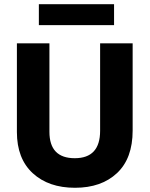

<svg xmlns="http://www.w3.org/2000/svg" viewBox="-20 -879 708 909"><path d="M520 -760H164V-859H520ZM608 -261Q608 -129 534 -59.5Q460 10 335 10Q210 10 135 -59Q60 -128 60 -254V-674H214V-255Q214 -130 334 -130Q454 -130 454 -260V-674H608Z"/></svg>

Font: Hind Vadodara
Style: Bold
Weight: 700
Designer: Hitesh Malaviya
Foundry: Indian Type Foundry
Version: Version 0.702;PS 1.0;hotconv 1.0.81;makeotf.lib2.5.63406